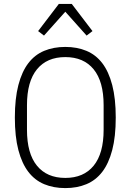

<svg xmlns="http://www.w3.org/2000/svg" viewBox="-20 -950 669 982"><path d="M314 12Q254 12 206 -8Q158 -28 125 -71Q92 -114 74 -182.5Q56 -251 56 -349Q56 -446 74 -515Q92 -584 125 -627Q158 -670 206 -690Q254 -710 314 -710Q374 -710 422 -690Q470 -670 503 -627Q536 -584 554 -515Q572 -446 572 -349Q572 -251 554 -182.5Q536 -114 503 -71Q470 -28 422 -8Q374 12 314 12ZM314 -40Q408 -40 459 -102.5Q510 -165 510 -286V-412Q510 -533 459 -595.5Q408 -658 314 -658Q220 -658 169 -595.5Q118 -533 118 -412V-286Q118 -165 169 -102.5Q220 -40 314 -40ZM347 -930 453 -791 423 -768 314 -890 205 -768 175 -791 281 -930Z"/></svg>

Font: IBM Plex Sans Cond Light
Style: Regular
Weight: 300
Width: 3
Designer: Mike Abbink, Paul van der Laan, Pieter van Rosmalen
Foundry: Bold Monday
Version: Version 1.3